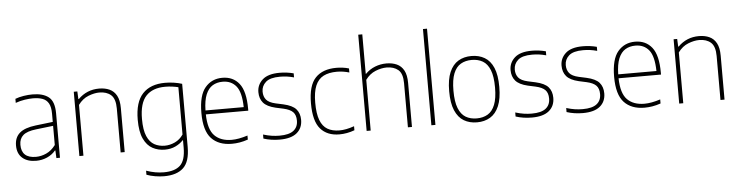

<svg xmlns="http://www.w3.org/2000/svg" viewBox="-55 -1092 6181 1606"><g transform="rotate(-5 3035.0 -289.0)"><path d="M211 8Q138.5 8 96.2 -28.8Q54 -65.5 54 -133.5Q54 -201 97 -238.5Q140 -276 233.5 -287L377.5 -304V-373Q377.5 -429.5 360 -460.2Q342.5 -491 309.2 -503Q276 -515 228.5 -515Q198 -515 160 -509.2Q122 -503.5 83 -489.5V-523.5Q114 -535.5 153.5 -541.8Q193 -548 228.5 -548Q315.5 -548 363.5 -510.5Q411.5 -473 411.5 -373V0H381.5L378.5 -64H374.5Q347 -30.5 303.8 -11.2Q260.5 8 211 8ZM91 -136.5Q91 -25 212.5 -25Q256.5 -25 300 -44.8Q343.5 -64.5 377.5 -110V-271L232.5 -254Q157 -245.5 124 -216.8Q91 -188 91 -136.5Z M574.5 0V-540H604.5L607.5 -475.5H611.5Q684 -548 787.5 -548Q837 -548 874.8 -530.8Q912.5 -513.5 933.8 -474.5Q955 -435.5 955 -369V0H921V-369Q921 -450.5 884.5 -482.8Q848 -515 786.5 -515Q744.5 -515 694.5 -495.5Q644.5 -476 608.5 -426.5V0Z M1266 230Q1232.5 230 1192.2 223.5Q1152 217 1119.5 204.5V170.5Q1159.5 184.5 1195.8 190.8Q1232 197 1266.5 197Q1359 197 1404.2 154.8Q1449.5 112.5 1449.5 6V-56.5H1446.5Q1421.5 -29 1382 -10Q1342.5 9 1291.5 9Q1235.5 9 1189 -16Q1142.5 -41 1114.8 -99.8Q1087 -158.5 1087 -259Q1087 -408 1152.8 -478Q1218.5 -548 1341.5 -548Q1378 -548 1415 -542.5Q1452 -537 1483.5 -527V3.5Q1483.5 126 1428.5 178Q1373.5 230 1266 230ZM1293.5 -24Q1337.5 -24 1379.8 -43.8Q1422 -63.5 1449.5 -104.5V-501.5Q1428.5 -507 1399.5 -511Q1370.5 -515 1339.5 -515Q1234 -515 1178.5 -455.8Q1123 -396.5 1123 -263Q1123 -170 1145.8 -118Q1168.5 -66 1207 -45Q1245.5 -24 1293.5 -24Z M1854.5 9Q1744 9 1683.2 -55.8Q1622.5 -120.5 1622.5 -270Q1622.5 -417.5 1677.8 -482.8Q1733 -548 1822 -548Q1912 -548 1963.5 -483Q2015 -418 2015 -270V-255H1658.5Q1661 -128 1712.5 -76Q1764 -24 1856.5 -24Q1913.5 -24 1990 -48.5V-14.5Q1953.5 -2 1920.2 3.5Q1887 9 1854.5 9ZM1822 -515Q1773.5 -515 1737.5 -493.2Q1701.5 -471.5 1680.8 -421.8Q1660 -372 1658.5 -288H1979.5Q1977 -413.5 1935.5 -464.2Q1894 -515 1822 -515Z M2256.5 9Q2183.5 9 2120.5 -11.5V-45.5Q2160.5 -33.5 2192.5 -28.8Q2224.5 -24 2258 -24Q2338 -24 2375.5 -53.5Q2413 -83 2413 -137Q2413 -184 2389 -208.8Q2365 -233.5 2309.5 -246L2245 -260Q2172.5 -277 2142.5 -312.2Q2112.5 -347.5 2112.5 -401.5Q2112.5 -464 2159.2 -506Q2206 -548 2303 -548Q2363.5 -548 2420.5 -533V-499Q2387 -508 2360.2 -511.5Q2333.5 -515 2303 -515Q2220 -515 2184 -482.8Q2148 -450.5 2148 -403Q2148 -362 2170 -335.2Q2192 -308.5 2247.5 -296L2312 -282Q2388 -265 2418.2 -230Q2448.5 -195 2448.5 -140Q2448.5 -71 2400.5 -31Q2352.5 9 2256.5 9Z M2757.5 9Q2655 9 2598.8 -55.8Q2542.5 -120.5 2542.5 -270Q2542.5 -419.5 2603.5 -483.8Q2664.5 -548 2780 -548Q2805.5 -548 2833 -544.5Q2860.5 -541 2885 -533.5V-499.5Q2832 -515 2781 -515Q2713.5 -515 2668.5 -491.8Q2623.5 -468.5 2601 -415.5Q2578.5 -362.5 2578.5 -272Q2578.5 -180.5 2599.2 -126Q2620 -71.5 2660.8 -47.8Q2701.5 -24 2761 -24Q2787.5 -24 2818 -29.8Q2848.5 -35.5 2885 -48.5V-14.5Q2821 9 2757.5 9Z M2986.5 0V-808H3020.5V-476.5H3023.5Q3059 -512.5 3104.5 -530.2Q3150 -548 3200 -548Q3249 -548 3286.8 -531Q3324.5 -514 3345.8 -475Q3367 -436 3367 -369.5V0H3333V-370Q3333 -451.5 3296 -482.8Q3259 -514 3198.5 -514Q3154.5 -514 3105.2 -494.2Q3056 -474.5 3020.5 -426V0Z M3530 0V-808H3564V0Z M3913.5 9Q3850.5 9 3803.2 -19Q3756 -47 3729.5 -108.5Q3703 -170 3703 -270Q3703 -369.5 3729.5 -430.5Q3756 -491.5 3803.2 -519.8Q3850.5 -548 3913.5 -548Q3976.5 -548 4024 -520.2Q4071.5 -492.5 4097.8 -431.5Q4124 -370.5 4124 -270Q4124 -171 4097.8 -109.5Q4071.5 -48 4024 -19.5Q3976.5 9 3913.5 9ZM3913.5 -24Q3966.5 -24 4005.8 -47Q4045 -70 4066.5 -123.8Q4088 -177.5 4088 -268.5Q4088 -361.5 4066.5 -415.2Q4045 -469 4005.8 -492Q3966.5 -515 3913.5 -515Q3860.5 -515 3821.2 -492.2Q3782 -469.5 3760.5 -416.2Q3739 -363 3739 -271.5Q3739 -179 3760.5 -124.8Q3782 -70.5 3821.2 -47.2Q3860.5 -24 3913.5 -24Z M4374 9Q4301 9 4238 -11.5V-45.5Q4278 -33.5 4310 -28.8Q4342 -24 4375.5 -24Q4455.5 -24 4493 -53.5Q4530.5 -83 4530.5 -137Q4530.5 -184 4506.5 -208.8Q4482.5 -233.5 4427 -246L4362.5 -260Q4290 -277 4260 -312.2Q4230 -347.5 4230 -401.5Q4230 -464 4276.8 -506Q4323.5 -548 4420.5 -548Q4481 -548 4538 -533V-499Q4504.5 -508 4477.8 -511.5Q4451 -515 4420.5 -515Q4337.5 -515 4301.5 -482.8Q4265.5 -450.5 4265.5 -403Q4265.5 -362 4287.5 -335.2Q4309.5 -308.5 4365 -296L4429.5 -282Q4505.5 -265 4535.8 -230Q4566 -195 4566 -140Q4566 -71 4518 -31Q4470 9 4374 9Z M4802 9Q4729 9 4666 -11.5V-45.5Q4706 -33.5 4738 -28.8Q4770 -24 4803.5 -24Q4883.5 -24 4921 -53.5Q4958.5 -83 4958.5 -137Q4958.5 -184 4934.5 -208.8Q4910.5 -233.5 4855 -246L4790.5 -260Q4718 -277 4688 -312.2Q4658 -347.5 4658 -401.5Q4658 -464 4704.8 -506Q4751.5 -548 4848.5 -548Q4909 -548 4966 -533V-499Q4932.5 -508 4905.8 -511.5Q4879 -515 4848.5 -515Q4765.5 -515 4729.5 -482.8Q4693.5 -450.5 4693.5 -403Q4693.5 -362 4715.5 -335.2Q4737.5 -308.5 4793 -296L4857.5 -282Q4933.5 -265 4963.8 -230Q4994 -195 4994 -140Q4994 -71 4946 -31Q4898 9 4802 9Z M5320 9Q5209.5 9 5148.8 -55.8Q5088 -120.5 5088 -270Q5088 -417.5 5143.2 -482.8Q5198.5 -548 5287.5 -548Q5377.5 -548 5429 -483Q5480.5 -418 5480.5 -270V-255H5124Q5126.5 -128 5178 -76Q5229.5 -24 5322 -24Q5379 -24 5455.5 -48.5V-14.5Q5419 -2 5385.8 3.5Q5352.5 9 5320 9ZM5287.5 -515Q5239 -515 5203 -493.2Q5167 -471.5 5146.2 -421.8Q5125.5 -372 5124 -288H5445Q5442.5 -413.5 5401 -464.2Q5359.5 -515 5287.5 -515Z M5611 0V-540H5641L5644 -475.5H5648Q5720.5 -548 5824 -548Q5873.5 -548 5911.2 -530.8Q5949 -513.5 5970.2 -474.5Q5991.5 -435.5 5991.5 -369V0H5957.5V-369Q5957.5 -450.5 5921 -482.8Q5884.5 -515 5823 -515Q5781 -515 5731 -495.5Q5681 -476 5645 -426.5V0Z"/></g></svg>

Font: Encode Sans Th
Style: Regular
Weight: 100
Designer: Multiple Designers
Foundry: Impallari Type
Version: Version 3.002; ttfautohint (v1.8.3) -l 8 -r 50 -G 200 -x 14 